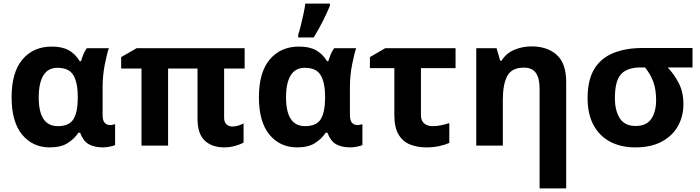

<svg xmlns="http://www.w3.org/2000/svg" viewBox="-20 -816 3921 1076"><path d="M259 10Q163 10 104 -61.5Q45 -133 45 -271Q45 -411 106 -483Q167 -555 270 -555Q328 -555 365 -534.5Q402 -514 427 -473H434Q439 -490 447 -510.5Q455 -531 467 -546H590Q579 -514 567 -453Q555 -392 555 -325V-173Q555 -139 567.5 -127Q580 -115 596 -115Q603 -115 612 -117Q621 -119 625 -120V-3Q618 1 596.5 5.5Q575 10 558 10Q508 10 477 -8Q446 -26 429 -72H419Q397 -38 359 -14Q321 10 259 10ZM304 -109Q366 -109 390.5 -146.5Q415 -184 416 -266V-272Q416 -352 391.5 -394Q367 -436 302 -436Q249 -436 223 -393.5Q197 -351 197 -270Q197 -109 304 -109Z M1282 -107Q1299 -107 1315 -112Q1331 -117 1345 -124V-17Q1328 -7 1298 1.5Q1268 10 1237 10Q1168 10 1127.5 -28Q1087 -66 1087 -150V-432H922V0H773V-432H659V-496L746 -546H1351V-432H1236V-156Q1236 -131 1249.5 -119Q1263 -107 1282 -107Z M1645 10Q1549 10 1490 -61.5Q1431 -133 1431 -271Q1431 -411 1492 -483Q1553 -555 1656 -555Q1714 -555 1751 -534.5Q1788 -514 1813 -473H1820Q1825 -490 1833 -510.5Q1841 -531 1853 -546H1976Q1965 -514 1953 -453Q1941 -392 1941 -325V-173Q1941 -139 1953.5 -127Q1966 -115 1982 -115Q1989 -115 1998 -117Q2007 -119 2011 -120V-3Q2004 1 1982.5 5.5Q1961 10 1944 10Q1894 10 1863 -8Q1832 -26 1815 -72H1805Q1783 -38 1745 -14Q1707 10 1645 10ZM1690 -109Q1752 -109 1776.5 -146.5Q1801 -184 1802 -266V-272Q1802 -352 1777.5 -394Q1753 -436 1688 -436Q1635 -436 1609 -393.5Q1583 -351 1583 -270Q1583 -109 1690 -109ZM1651 -606V-621Q1659 -645 1666.5 -676Q1674 -707 1681 -739Q1688 -771 1691 -796H1829V-784Q1813 -745 1790 -699Q1767 -653 1738 -606Z M2533 -546V-434H2339V-171Q2339 -140 2357 -124.5Q2375 -109 2404 -109Q2429 -109 2452 -114Q2475 -119 2498 -126V-15Q2476 -5 2442.5 2.5Q2409 10 2370 10Q2319 10 2278.5 -6Q2238 -22 2214 -61.5Q2190 -101 2190 -171V-434H2053V-496L2139 -546Z M2959 -556Q3047 -556 3100 -508.5Q3153 -461 3153 -356V240H3004V-319Q3004 -378 2983 -407.5Q2962 -437 2916 -437Q2848 -437 2823 -390.5Q2798 -344 2798 -257V0H2649V-546H2763L2783 -476H2791Q2817 -518 2862.5 -537Q2908 -556 2959 -556Z M3810 -232Q3810 -164 3779 -109Q3748 -54 3688 -22Q3628 10 3540 10Q3460 10 3400 -21.5Q3340 -53 3306.5 -114.5Q3273 -176 3273 -266Q3273 -367 3310 -428.5Q3347 -490 3416.5 -518.5Q3486 -547 3581 -547H3861V-438H3722Q3758 -400 3784 -350Q3810 -300 3810 -232ZM3426 -266Q3426 -196 3453.5 -153Q3481 -110 3542 -110Q3603 -110 3630 -150Q3657 -190 3657 -255Q3657 -315 3641 -358Q3625 -401 3595 -438H3571Q3495 -438 3460.5 -400.5Q3426 -363 3426 -266Z"/></svg>

Font: Noto IKEA Latin
Style: Bold
Weight: 700
Designer: Monotype Design Team
Foundry: Monotype Imaging Inc.
Version: Version 1.0